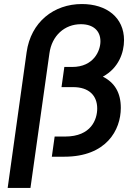

<svg xmlns="http://www.w3.org/2000/svg" viewBox="-20 -777 670 952"><path d="M112 -518 18 155H131L225 -512C237 -601 301 -657 381 -657C442 -657 478 -625 478 -572C478 -526 445 -445 338 -445H299L285 -345H343C420 -345 462 -304 462 -239C462 -186 433 -100 303 -100H251L237 0H299C507 0 579 -132 579 -242C579 -317 549 -367 490 -397C568 -439 595 -516 595 -578C595 -690 509 -757 386 -757C247 -757 133 -668 112 -518Z"/></svg>

Font: Mluvka SemiBold
Style: Italic
Weight: 600
Italic angle: -8°
Designer: Modified by Jiří Krblich, Original typeface by Gumpita Rahayu
Foundry: Gumpita Rahayu & Jiří Krblich
Version: Version 2.000;Glyphs 3.1.1 (3134)